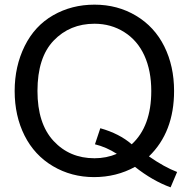

<svg xmlns="http://www.w3.org/2000/svg" viewBox="-20 -749 818 825"><path d="M620 -77Q686 -31 741 -10L713 56Q636 28 560 -32Q480 12 384 12Q287 12 207.5 -35Q128 -82 85.5 -166.5Q43 -251 43 -358Q43 -464 86 -551Q129 -638 208.5 -683.5Q288 -729 386 -729Q485 -729 564.5 -681.5Q644 -634 686 -549.5Q728 -465 728 -358Q728 -270 701 -199.5Q674 -129 620 -77ZM411 -198Q493 -175 546 -129Q630 -206 630 -358Q630 -445 600.5 -510Q571 -575 514 -611Q457 -647 386 -647Q280 -647 210.5 -574.5Q141 -502 141 -358Q141 -218 210 -143.5Q279 -69 386 -69Q437 -69 482 -88Q437 -117 388 -129Z"/></svg>

Font: Ekushey Amar Desh
Style: Regular
Weight: 400
Designer: Al Mamun Sumon
Foundry: Al Mamun Sumon
Version: Version 1.0